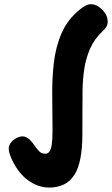

<svg xmlns="http://www.w3.org/2000/svg" viewBox="-20 -856 523 896"><path d="M209.1 19.3Q159.8 19.3 113.5 -12.9Q67.2 -45.1 36.3 -109.8Q29 -125.7 24.8 -138.5Q20.7 -151.3 20.7 -161.4Q20.7 -177.7 31.1 -190.6Q41.6 -203.6 56.6 -211.6Q71.6 -219.6 84.8 -219.6Q97.7 -219.6 110.6 -210.9Q123.4 -202.2 138.3 -180.9Q152.9 -159.4 163.8 -149Q174.8 -138.6 191 -138.6Q203.1 -138.6 210.6 -148.3Q218 -158 221.6 -181.8Q225.2 -205.7 225.2 -247.6Q225.2 -324.3 223.8 -404.6Q222.4 -484.8 231 -560.8Q239.6 -636.9 267.9 -702.1Q296.3 -767.2 355.7 -814.1Q366 -822.4 379.2 -829.4Q392.4 -836.4 404.9 -836.4Q422.3 -836.4 440.1 -824.8Q457.9 -813.1 470.2 -794.8Q482.6 -776.6 482.6 -755.4Q482.6 -741 476.1 -730.5Q469.7 -720 459.6 -711.1Q420.2 -674.4 400.3 -628.7Q380.4 -583 373.2 -533.2Q365.9 -483.4 365.3 -435.2Q364.7 -386.9 364.7 -344.9Q364.7 -311.1 364.6 -283.2Q364.4 -255.3 364.4 -228.7Q364.4 -97.6 326.6 -39.1Q288.8 19.3 209.1 19.3Z"/></svg>

Font: Playpen Sans Hebrew
Style: Regular
Weight: 400
Designer: Tom Grace, Laura Meseguer, Veronika Burian, José Scaglione
Foundry: TypeTogether
Version: Version 2.000